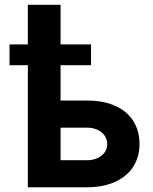

<svg xmlns="http://www.w3.org/2000/svg" viewBox="-20 -791 646 811"><path d="M364.6 -515.7H20.2V-603.4H364.6ZM569.3 -182.4Q569.3 -128.4 543 -87.2Q516.7 -45.9 466.4 -22.9Q416.1 0 347.2 0H97.6V-770.7H235.8V-114.2H347.2Q371.8 -114.2 391.2 -122.9Q410.6 -131.5 421.7 -146.8Q432.8 -162.1 432.8 -181.8Q432.8 -202.5 421.7 -218.5Q410.6 -234.4 391.2 -243.1Q371.8 -251.8 347.2 -251.8H188.8V-366.4H347.2Q416.5 -366.4 466.6 -344Q516.7 -321.6 543 -279.9Q569.3 -238.3 569.3 -182.4Z"/></svg>

Font: Pretendard GOV Variable
Style: Regular
Weight: 400
Designer: Base glyphs from Inter by Rasmus Andersson; Hangul glyphs from Noto Sans CJK(Source Han Sans) by Jang Soo-young and Kang
Foundry: Kil Hyung-jin
Version: Version 1.307;Glyphs 3.2 (3192)